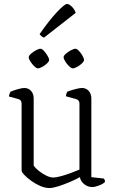

<svg xmlns="http://www.w3.org/2000/svg" viewBox="-20 -944 577 969"><path d="M230 5Q207 5 183 -5.5Q159 -16 137.5 -31.5Q116 -47 102.5 -61.5Q89 -76 89 -84V-421Q89 -439 73 -444L25 -457Q26 -465 28.5 -471.5Q31 -478 33 -481Q46 -487 68.5 -493.5Q91 -500 102 -500Q124 -500 137 -485Q150 -470 150 -447V-108Q158 -96 175.5 -82Q193 -68 213 -58Q233 -48 249 -48Q262 -48 286.5 -54.5Q311 -61 336.5 -70.5Q362 -80 381 -88V-421Q381 -439 364 -444L313 -458Q313 -466 315.5 -472Q318 -478 319 -481Q333 -487 357.5 -493.5Q382 -500 393 -500Q415 -500 428 -485Q441 -470 441 -447V-50L504 -43Q506 -41 508 -36.5Q510 -32 510 -26Q501 -16 480 -8Q459 0 446 0Q423 0 405 -14.5Q387 -29 383 -50Q362 -38 332.5 -25.5Q303 -13 275 -4Q247 5 230 5ZM347 -599Q340 -599 329 -609.5Q318 -620 309.5 -633.5Q301 -647 301 -655Q301 -663 312.5 -673Q324 -683 338.5 -690.5Q353 -698 361 -698Q368 -698 378.5 -687Q389 -676 396.5 -662.5Q404 -649 404 -641Q404 -634 393.5 -624Q383 -614 369.5 -606.5Q356 -599 347 -599ZM171 -599Q164 -599 153 -609.5Q142 -620 133.5 -633.5Q125 -647 125 -655Q125 -663 136.5 -673Q148 -683 162 -690.5Q176 -698 184 -698Q192 -698 202 -687Q212 -676 220 -662.5Q228 -649 228 -641Q228 -634 217.5 -624Q207 -614 193.5 -606.5Q180 -599 171 -599ZM202 -754Q194 -757 188 -762.5Q182 -768 180 -772Q228 -841 267 -882.5Q306 -924 318 -924Q329 -924 343 -910Q357 -896 362 -879Z"/></svg>

Font: Texturina 72pt ExtraLight
Style: Regular
Weight: 200
Designer: Guillermo Torres Carreño
Foundry: Omnibus-Type
Version: Version 1.002; ttfautohint (v1.8.3)